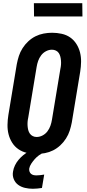

<svg xmlns="http://www.w3.org/2000/svg" viewBox="-20 -946 540 1190"><path d="M206 8Q176 8 147 1.5Q118 -5 94.5 -21Q71 -37 55.5 -61.5Q40 -86 33 -114Q26 -142 26.5 -172.5Q27 -203 32 -234L84 -548Q89 -574 97 -599Q105 -624 120 -647.5Q135 -671 155.5 -690Q176 -709 200 -721Q224 -733 250.5 -738Q277 -743 303 -743Q333 -743 362.5 -736.5Q392 -730 415 -714Q438 -698 453.5 -673.5Q469 -649 476 -621Q483 -593 482.5 -562.5Q482 -532 477 -501L425 -187Q420 -161 412 -136Q404 -111 389 -87.5Q374 -64 353.5 -45Q333 -26 309 -14Q285 -2 258.5 3Q232 8 206 8ZM207 -97Q226 -97 244 -106.5Q262 -116 274 -132Q286 -148 292.5 -166.5Q299 -185 302 -204L354 -518Q357 -531 358 -544Q359 -557 358 -570Q357 -583 354 -595Q351 -607 344.5 -617Q338 -627 326.5 -632.5Q315 -638 302 -638Q283 -638 265 -628.5Q247 -619 235 -603Q223 -587 216.5 -568.5Q210 -550 207 -531L155 -217Q152 -204 151 -191Q150 -178 151 -165Q152 -152 155 -140Q158 -128 165 -118Q172 -108 183 -102.5Q194 -97 207 -97ZM184 224Q159 224 135 218.5Q111 213 92.5 199.5Q74 186 65 163.5Q56 141 61 116Q64 97 73 78.5Q82 60 95.5 44Q109 28 125 15Q141 2 159 -8H253L252 0Q236 6 221.5 16.5Q207 27 195.5 40Q184 53 174 68Q164 83 161 99Q160 109 163 117.5Q166 126 172.5 131.5Q179 137 187.5 139Q196 141 206 141Q218 141 230 139.5Q242 138 254 136L240 219Q226 221 212 222.5Q198 224 184 224ZM191 -844 190 -926H490L491 -844Z"/></svg>

Font: Iosevka Term Curly Extrabold
Style: Italic
Weight: 800
Italic angle: -9°
Designer: Belleve Invis
Foundry: Belleve Invis
Version: Version 32.3.0